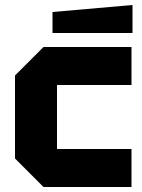

<svg xmlns="http://www.w3.org/2000/svg" viewBox="-20 -748 570 768"><path d="M40 -114V-446L154 -560H506V-408H208V-152H506V0H154ZM190 -616V-700L510 -728V-616Z"/></svg>

Font: Tektur
Style: Bold
Weight: 700
Designer: Adam Jagosz
Foundry: Adam Jagosz
Version: Version 1.005;gftools[0.9.30]